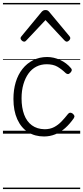

<svg xmlns="http://www.w3.org/2000/svg" viewBox="-20 -905 563 1300"><path d="M278 19Q216 19 169.5 -10.5Q123 -40 97 -97.5Q71 -155 71 -235Q71 -297 86.5 -348.5Q102 -400 132 -438Q162 -476 204.5 -497.5Q247 -519 299 -519Q344 -519 387.5 -499Q431 -479 461 -443Q467 -436 466 -429Q465 -422 456 -412Q447 -403 439.5 -403.5Q432 -404 425 -410Q397 -437 368.5 -453.5Q340 -470 296 -470Q258 -470 226.5 -454Q195 -438 173 -407.5Q151 -377 138.5 -334.5Q126 -292 126 -239Q126 -176 143.5 -129Q161 -82 196 -56.5Q231 -31 282 -30Q319 -30 346.5 -44.5Q374 -59 396.5 -82.5Q419 -106 441 -134Q448 -142 455.5 -142Q463 -142 472 -136Q480 -129 483 -122Q486 -115 480 -105Q453 -66 421.5 -38Q390 -10 354 4.5Q318 19 278 19ZM143 -623Q135 -623 127 -631Q119 -639 119 -647Q119 -649 120.5 -652Q122 -655 125 -659L262 -825Q268 -831 273.5 -834Q279 -837 288 -837Q297 -837 302.5 -834Q308 -831 313 -825L451 -659Q454 -655 455 -652Q456 -649 456 -647Q456 -639 448 -631Q440 -623 433 -623Q428 -623 424 -625.5Q420 -628 416 -632L288 -769L159 -632Q156 -628 152 -625.5Q148 -623 143 -623ZM0 365H523V375H0ZM0 -20H523V0H0ZM0 -505H523V-500H0ZM0 -885H523V-875H0Z"/></svg>

Font: Playwrite AT Guides
Style: Regular
Weight: 400
Designer: Veronika Burian, José Scaglione
Foundry: TypeTogether
Version: Version 1.003